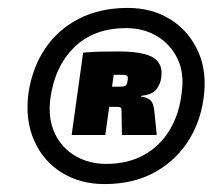

<svg xmlns="http://www.w3.org/2000/svg" viewBox="-20 -724 537 485"><path d="M303 -704Q364 -704 410.5 -675Q457 -646 480.5 -594Q504 -542 494 -474Q485 -411 452 -362.5Q419 -314 366.5 -286.5Q314 -259 244 -259Q183 -259 136 -288Q89 -317 66 -369.5Q43 -422 52 -490Q62 -554 94.5 -602Q127 -650 180 -677Q233 -704 303 -704ZM275 -591 246 -383H161L190 -591ZM299 -653Q217 -653 167.5 -604.5Q118 -556 107 -474Q101 -424 118.5 -387Q136 -350 170.5 -330Q205 -310 248 -310Q303 -310 343.5 -332.5Q384 -355 408.5 -395.5Q433 -436 439 -490Q446 -540 428 -576.5Q410 -613 376 -633Q342 -653 299 -653ZM281 -594Q320 -594 345 -587.5Q370 -581 380.5 -566Q391 -551 387 -527Q386 -514 376 -499.5Q366 -485 337 -482L336 -480Q349 -479 358.5 -472Q368 -465 370 -442L376 -383H288L287 -444Q287 -450 285 -452Q283 -454 277 -454Q249 -454 232.5 -454Q216 -454 205 -454.5Q194 -455 182 -455L183 -505H282Q291 -505 296 -507Q301 -509 302 -519Q304 -527 302 -531Q300 -535 290 -535Q266 -535 246.5 -535Q227 -535 214 -535Q201 -535 195 -535L190 -591Q213 -593 231.5 -593.5Q250 -594 281 -594Z"/></svg>

Font: Exo 2 Black
Style: Italic
Weight: 900
Italic angle: -8°
Designer: Natanael Gama
Foundry: Natanael Gama
Version: Version 2.010